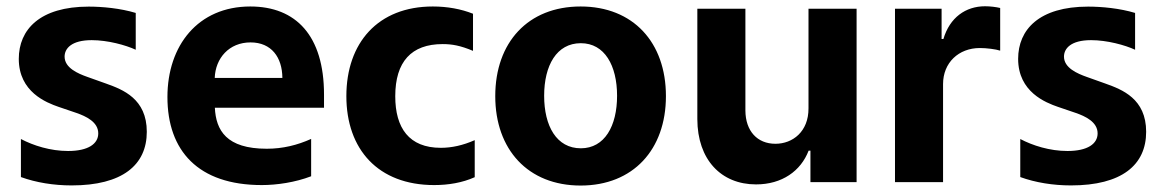

<svg xmlns="http://www.w3.org/2000/svg" viewBox="-20 -573 3656 604"><path d="M205.3 10.3C365.1 10.3 441.8 -54 441.8 -158.4C441.8 -262.4 366.5 -291.2 313.9 -310L255 -331C225.1 -341.6 183.2 -359.4 183.2 -394.9C183.2 -420.1 204.5 -446.7 268.5 -446.7C318.9 -446.7 375.7 -431.1 407 -416.5V-532.3C359 -546.9 301.8 -552.2 259.2 -552.2C105.1 -552.2 39.1 -479.8 39.1 -387.8C39.1 -283.4 126.4 -250 164.1 -236.9L220.5 -217.7C250 -207.4 289.1 -189.6 289.1 -153.4C289.1 -120.7 257.8 -98 194.2 -98C138.5 -98 84.9 -115.1 45.8 -135.7V-16C93.8 1.4 149.1 10.3 205.3 10.3Z M999.3 -275.6C999.3 -460.9 910.9 -552.6 767.4 -552.6C603 -552.6 506.7 -430 506.7 -267.8C506.7 -98.7 603.3 9.2 803.6 9.2C850.9 9.2 908.7 0.7 958.8 -18.5V-136C915.5 -116.5 869.7 -105.1 819.2 -105.1C692.1 -105.1 659.4 -163 655.9 -234H999.3ZM655.5 -327.8C657.7 -389.9 700.6 -439.6 768.1 -439.6C833.8 -439.6 867.9 -392.8 868.3 -327.8Z M1345.9 9.2C1390.6 9.2 1434.7 1.8 1473.4 -15.6V-132.1C1436.4 -115.8 1401.3 -108 1366.8 -108C1266.7 -108 1223.4 -170.5 1223.4 -270.2C1223.4 -378.9 1274.1 -434.3 1372.5 -434.3C1402 -434.3 1428.3 -429.7 1468 -413V-529.8C1430.4 -544.7 1387.4 -552.6 1341.6 -552.6C1168.7 -552.6 1069.6 -437.9 1069.6 -270.6C1069.6 -103.7 1169 9.2 1345.9 9.2Z M1806.5 10.7C1971.9 10.7 2074.9 -102.6 2074.9 -270.6C2074.9 -439.6 1971.9 -552.6 1806.5 -552.6C1641 -552.6 1538 -439.6 1538 -270.6C1538 -102.6 1641 10.7 1806.5 10.7ZM1807.2 -106.5C1730.8 -106.5 1691.8 -176.5 1691.8 -271.7C1691.8 -366.8 1730.8 -437.1 1807.2 -437.1C1882.1 -437.1 1921.2 -366.8 1921.2 -271.7C1921.2 -176.5 1882.1 -106.5 1807.2 -106.5Z M2523.4 -232.2C2523.8 -159.1 2473.7 -120.7 2419.4 -120.7C2362.2 -120.7 2325.3 -160.9 2324.9 -225.1V-545.5H2173.7V-198.2C2174 -70.7 2248.6 7.1 2358.3 7.1C2440.3 7.1 2499.3 -35.2 2523.8 -99.1H2529.5V0H2674.7V-545.5H2523.4Z M2795.5 0H2946.7V-308.6C2946.7 -375.7 2995.7 -421.9 3062.5 -421.9C3083.5 -421.9 3112.2 -418.3 3126.4 -413.7V-547.9C3113.3 -551.1 3094.1 -553.3 3078.8 -553.3C3017.8 -553.3 2967.7 -517.8 2947.8 -450.3H2942.1V-545.5H2795.5Z M3349.1 10.3C3508.9 10.3 3585.6 -54 3585.6 -158.4C3585.6 -262.4 3510.3 -291.2 3457.7 -310L3398.8 -331C3369 -341.6 3327.1 -359.4 3327.1 -394.9C3327.1 -420.1 3348.4 -446.7 3412.3 -446.7C3462.7 -446.7 3519.5 -431.1 3550.8 -416.5V-532.3C3502.8 -546.9 3445.7 -552.2 3403.1 -552.2C3248.9 -552.2 3182.9 -479.8 3182.9 -387.8C3182.9 -283.4 3270.2 -250 3307.9 -236.9L3364.3 -217.7C3393.8 -207.4 3432.9 -189.6 3432.9 -153.4C3432.9 -120.7 3401.6 -98 3338.1 -98C3282.3 -98 3228.7 -115.1 3189.6 -135.7V-16C3237.6 1.4 3293 10.3 3349.1 10.3Z"/></svg>

Font: TID UI
Style: Bold
Weight: 700
Designer: The TID Project Authors
Foundry: Bakken & Bæck
Version: Version 1.001;hotconv 1.0.109;makeotfexe 2.5.65596